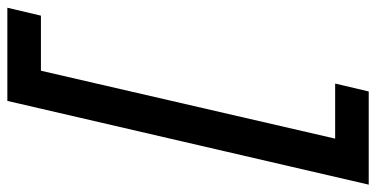

<svg xmlns="http://www.w3.org/2000/svg" viewBox="-284 -566 998 509"><g transform="rotate(-90 214.5 -311.0)"><path d="M449 -790 428 -701H282L102 79H248L227 168H-20L202 -790Z"/></g></svg>

Font: CBA Beacon Sans Bold
Style: Italic
Weight: 700
Italic angle: -13°
Designer: Wei Huang
Foundry: Wei Huang
Version: Version 1.002